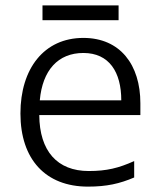

<svg xmlns="http://www.w3.org/2000/svg" viewBox="-20 -684 596 714"><path d="M421 -664H138V-609H421ZM290 -543C144 -543 56 -429 56 -262C56 -91 150 10 307 10C377 10 425 -1 479 -24V-85C421 -59 377 -48 310 -48C193 -48 127 -122 126 -256H502V-300C502 -443 427 -543 290 -543ZM290 -487C386 -487 431 -416 431 -311H128C138 -423 196 -487 290 -487Z"/></svg>

Font: Noto Sans Thaana Light
Style: Regular
Weight: 300
Designer: David Williams
Foundry: Google Inc.
Version: Version 3.001